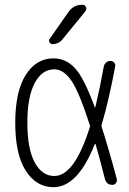

<svg xmlns="http://www.w3.org/2000/svg" viewBox="-20 -775 540 805"><path d="M324.2 -754.9H326.2Q335.9 -754.9 340.3 -745.6Q344.7 -736.3 337.9 -727.5L242.2 -610.4Q227.5 -590.8 200.2 -589.8Q192.4 -589.8 187.5 -597.7Q182.6 -605.5 188.5 -612.3L267.6 -725.6Q289.1 -754.9 324.2 -754.9ZM208 -484.4Q156.2 -484.4 125.5 -426.8Q94.7 -369.1 94.7 -260.3Q94.7 -151.4 125.5 -94.2Q156.2 -37.1 208 -37.1Q292 -37.1 356.4 -241.2Q358.4 -246.1 356.4 -251Q311.5 -390.6 278.8 -437.5Q246.1 -484.4 208 -484.4ZM204.1 9.8Q132.8 9.8 88.4 -58.6Q43.9 -127 43.9 -259.8Q43.9 -391.6 87.9 -460.9Q131.8 -530.3 204.1 -530.3Q255.9 -530.3 293.9 -489.7Q332 -449.2 377 -326.2Q377 -325.2 378.4 -325.2Q379.9 -325.2 379.9 -326.2Q399.4 -408.2 415 -495.1Q417 -505.9 424.8 -512.7Q432.6 -519.5 442.9 -519.5Q453.1 -519.5 459 -512.2Q464.8 -504.9 462.9 -496.1Q436.5 -354.5 406.2 -252Q404.3 -248 406.2 -243.2Q434.6 -155.3 469.7 -24.4Q471.7 -15.6 466.3 -7.8Q460.9 0 451.2 0Q426.8 0 419.9 -24.4Q402.3 -95.7 380.9 -169.9Q380.9 -171.9 379.4 -171.9Q377.9 -171.9 377 -169.9Q305.7 9.8 204.1 9.8Z"/></svg>

Font: Rounded-L Mgen+ 1m light
Style: Regular
Weight: 200
Designer: [Source Han Sans]
Ryoko NISHIZUKA  (kana & ideographs); Paul D. Hunt (Latin, Greek & Cyrillic); Wenlong ZHANG  (bopomofo
Version: Version 1.059.20150602